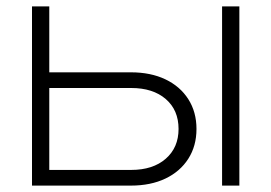

<svg xmlns="http://www.w3.org/2000/svg" viewBox="-20 -580 848 600"><path d="M674 -560H728V0H674ZM80 0V-560H134V-22L107 -49H390Q458 -49 498 -84Q538 -119 538 -177Q538 -236 498 -270.5Q458 -305 390 -305H116V-354H389Q451 -354 497 -332Q543 -310 568.5 -270Q594 -230 594 -177Q594 -124 568.5 -84Q543 -44 497 -22Q451 0 389 0Z"/></svg>

Font: Unbounded ExtraLight
Style: Regular
Weight: 250
Designer: Luke Prowse, Jean-Baptiste Morizot, Fátima Lázaro, Florian Runge
Foundry: NaN
Version: Version 1.701;gftools[0.9.28.dev5+ged2979d]